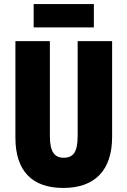

<svg xmlns="http://www.w3.org/2000/svg" viewBox="-20 -917 628 947"><path d="M443 -897H146V-782H443ZM533 -242V-714H363V-247C363 -167 342 -139 294 -139C249 -139 226 -168 226 -246V-714H56V-238C56 -72 140 10 292 10C448 10 533 -77 533 -242Z"/></svg>

Font: Noto Sans Telugu ExtraCondensed Black
Style: Regular
Weight: 900
Width: 2
Designer: Jelle Bosma - Monotype Design Team
Foundry: Monotype Imaging Inc.
Version: Version 2.005